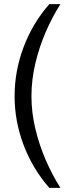

<svg xmlns="http://www.w3.org/2000/svg" viewBox="-20 -756 354 934"><path d="M220 158Q139 66 95 -50Q51 -166 51 -288Q51 -411 95 -527.5Q139 -644 220 -736H274Q235 -675 203 -601.5Q171 -528 152 -448Q133 -368 133 -288Q133 -209 152 -129.5Q171 -50 203 23.5Q235 97 274 158Z"/></svg>

Font: Archivo ExtraCondensed
Style: Regular
Weight: 400
Width: 2
Designer: Hector Gatti
Foundry: Omnibus-Type
Version: Version 2.001